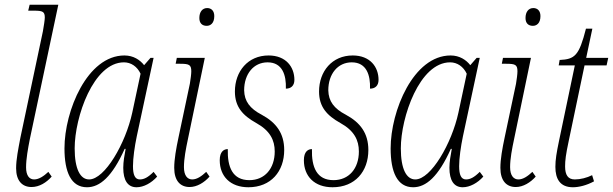

<svg xmlns="http://www.w3.org/2000/svg" viewBox="-20 -780 2586 810"><path d="M113 9C146 9 176 -10 198 -35L184 -55C165 -37 144 -23 124 -23C104 -23 90 -39 90 -74C90 -110 98 -153 106 -194L226 -760H105L99 -735H123C160 -735 169 -731 169 -706C169 -697 165 -670 161 -648L66 -199C57 -151 48 -108 48 -70C48 -17 74 9 113 9Z M347 10C401 10 453 -34 506 -152H510C505 -125 500 -98 500 -72C500 -19 519 10 556 10C586 10 619 -8 643 -35L628 -55C604 -31 587 -23 570 -23C549 -23 541 -43 541 -79C541 -113 548 -162 557 -205L628 -536H615L588 -505C571 -527 543 -546 505 -546C348 -546 252 -312 252 -154C252 -54 280 10 347 10ZM356 -23C319 -23 295 -66 295 -154C295 -286 374 -517 503 -517C533 -517 559 -499 573 -469L538 -305C510 -175 422 -23 356 -23Z M852 -671C868 -671 884 -682 884 -712C884 -735 871 -746 854 -746C834 -746 821 -730 821 -704C821 -681 834 -671 852 -671ZM780 9C811 9 842 -10 864 -35L850 -55C831 -37 811 -23 791 -23C771 -23 756 -39 756 -75C756 -110 764 -152 773 -194L844 -536H726L721 -511H739C778 -511 787 -507 787 -479C787 -468 784 -445 781 -427L733 -200C723 -153 715 -108 715 -72C715 -17 741 9 780 9Z M1028 10C1123 10 1179 -57 1179 -147C1179 -218 1145 -263 1084 -296C1034 -322 1011 -353 1010 -399C1010 -468 1050 -517 1109 -517C1172 -517 1188 -462 1186 -406C1207 -406 1222 -418 1222 -443C1222 -497 1187 -546 1113 -546C1026 -546 971 -479 971 -394C971 -329 1004 -293 1061 -261C1119 -229 1139 -189 1139 -141C1139 -69 1097 -20 1032 -20C961 -20 939 -75 941 -151C925 -151 907 -141 907 -104C907 -36 952 10 1028 10Z M1383 10C1478 10 1534 -57 1534 -147C1534 -218 1500 -263 1439 -296C1389 -322 1366 -353 1365 -399C1365 -468 1405 -517 1464 -517C1527 -517 1543 -462 1541 -406C1562 -406 1577 -418 1577 -443C1577 -497 1542 -546 1468 -546C1381 -546 1326 -479 1326 -394C1326 -329 1359 -293 1416 -261C1474 -229 1494 -189 1494 -141C1494 -69 1452 -20 1387 -20C1316 -20 1294 -75 1296 -151C1280 -151 1262 -141 1262 -104C1262 -36 1307 10 1383 10Z M1723 10C1777 10 1829 -34 1882 -152H1886C1881 -125 1876 -98 1876 -72C1876 -19 1895 10 1932 10C1962 10 1995 -8 2019 -35L2004 -55C1980 -31 1963 -23 1946 -23C1925 -23 1917 -43 1917 -79C1917 -113 1924 -162 1933 -205L2004 -536H1991L1964 -505C1947 -527 1919 -546 1881 -546C1724 -546 1628 -312 1628 -154C1628 -54 1656 10 1723 10ZM1732 -23C1695 -23 1671 -66 1671 -154C1671 -286 1750 -517 1879 -517C1909 -517 1935 -499 1949 -469L1914 -305C1886 -175 1798 -23 1732 -23Z M2228 -671C2244 -671 2260 -682 2260 -712C2260 -735 2247 -746 2230 -746C2210 -746 2197 -730 2197 -704C2197 -681 2210 -671 2228 -671ZM2156 9C2187 9 2218 -10 2240 -35L2226 -55C2207 -37 2187 -23 2167 -23C2147 -23 2132 -39 2132 -75C2132 -110 2140 -152 2149 -194L2220 -536H2102L2097 -511H2115C2154 -511 2163 -507 2163 -479C2163 -468 2160 -445 2157 -427L2109 -200C2099 -153 2091 -108 2091 -72C2091 -17 2117 9 2156 9Z M2397 10C2422 10 2455 2 2486 -15L2478 -41C2456 -30 2429 -23 2405 -23C2376 -23 2364 -42 2364 -78C2364 -103 2367 -128 2379 -184L2446 -504H2539L2546 -536H2453L2479 -659H2452C2423 -545 2405 -530 2341 -527L2337 -504H2405L2338 -184C2328 -136 2323 -106 2323 -76C2323 -25 2343 10 2397 10Z"/></svg>

Font: Noto Serif Condensed ExtraLight
Style: Italic
Weight: 200
Width: 3
Italic angle: -12°
Designer: Monotype Design Team
Foundry: Monotype Imaging Inc.
Version: Version 2.013